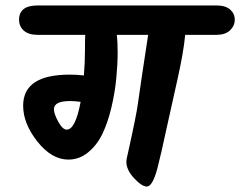

<svg xmlns="http://www.w3.org/2000/svg" viewBox="-20 -682 882 705"><path d="M119 -662H774Q808 -662 825 -647Q842 -632 842 -609.5Q842 -587 824.5 -570.5Q807 -554 774 -554H660Q654 -489 630 -383Q606 -277 593.5 -219Q581 -161 574 -130.5Q567 -100 558 -64Q540 3 519 3Q501 3 472.5 -27.5Q444 -58 444 -88Q444 -97 452 -130Q482 -265 487 -306Q498 -385 524 -554H409Q412 -529 412 -488Q412 -447 407 -394.5Q402 -342 389 -287Q376 -232 356 -190.5Q336 -149 303.5 -122.5Q271 -96 231 -96Q170 -96 117.5 -162Q65 -228 65 -294Q65 -408 236 -408Q261 -408 288 -405Q292 -452 292 -495.5Q292 -539 293 -554H119Q85 -554 67.5 -569.5Q50 -585 50 -610Q50 -662 119 -662ZM225 -206Q257 -206 276 -308Q255 -311 238 -311Q178 -311 178 -281Q178 -264 194 -235Q210 -206 225 -206Z"/></svg>

Font: Kalam
Style: Bold
Weight: 700
Version: Version 2.001;PS 1.0;hotconv 1.0.79;makeotf.lib2.5.61930; tt